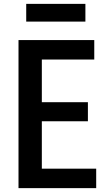

<svg xmlns="http://www.w3.org/2000/svg" viewBox="-20 -976 569 996"><path d="M177 -101H479V0H76V-768H469V-667H177L197 -691V-427L177 -446H436V-347H177L197 -371V-77ZM423 -956V-864H116V-956Z"/></svg>

Font: Yaldevi SemiBold
Style: Regular
Weight: 600
Designer: Sol Matas, Rajitha Manaperi, Kosala Senevirathne
Foundry: Mooniak
Version: Version 1.100